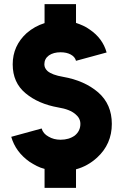

<svg xmlns="http://www.w3.org/2000/svg" viewBox="-20 -811 591 922"><path d="M194 -791V-700Q146 -685 108 -652Q75 -622 58 -584.5Q41 -547 41 -502Q41 -414 103 -363Q164 -312 260 -295Q316 -286 343 -262Q366 -243 366 -216Q366 -182 339 -160Q311 -140 271 -140Q238 -140 213 -155Q187 -169 180 -194L34 -154Q55 -81 122 -34Q139 -23 156.5 -14Q174 -5 194 0V91H345V2Q401 -13 446 -54Q517 -119 517 -216Q517 -310 452 -367Q386 -424 283 -442Q230 -451 208 -470Q193 -484 193 -502Q193 -529 215 -545Q237 -560 271 -560Q300 -560 320 -549Q340 -538 345 -519L492 -559Q473 -627 411 -669Q396 -680 379.5 -687.5Q363 -695 345 -701V-791Z"/></svg>

Font: Unageo
Style: ExtraBold
Weight: 800
Designer: Richard Sepsi
Foundry: Richard Sepsi
Version: Version 2.000